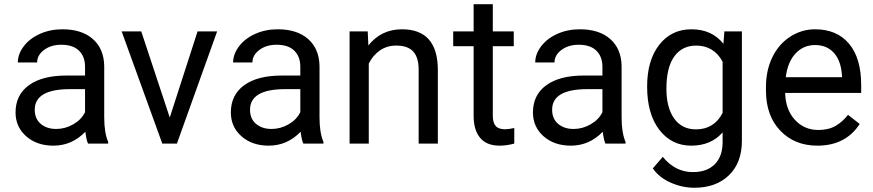

<svg xmlns="http://www.w3.org/2000/svg" viewBox="-20 -676 4111 904"><path d="M394.5 0Q386.7 -15.6 381.8 -55.7Q318.8 9.8 231.4 9.8Q153.3 9.8 103.3 -34.4Q53.2 -78.6 53.2 -146.5Q53.2 -229 116 -274.7Q178.7 -320.3 292.5 -320.3H380.4V-361.8Q380.4 -409.2 352.1 -437.3Q323.7 -465.3 268.6 -465.3Q220.2 -465.3 187.5 -440.9Q154.8 -416.5 154.8 -381.8H64Q64 -421.4 92 -458.3Q120.1 -495.1 168.2 -516.6Q216.3 -538.1 273.9 -538.1Q365.2 -538.1 417 -492.4Q468.8 -446.8 470.7 -366.7V-123.5Q470.7 -50.8 489.3 -7.8V0ZM244.6 -68.8Q287.1 -68.8 325.2 -90.8Q363.3 -112.8 380.4 -147.9V-256.3H309.6Q143.6 -256.3 143.6 -159.2Q143.6 -116.7 171.9 -92.8Q200.2 -68.8 244.6 -68.8Z M779.3 -122.6 910.2 -528.3H1002.4L813 0H744.1L552.7 -528.3H645Z M1408.2 0Q1400.4 -15.6 1395.5 -55.7Q1332.5 9.8 1245.1 9.8Q1167 9.8 1116.9 -34.4Q1066.9 -78.6 1066.9 -146.5Q1066.9 -229 1129.6 -274.7Q1192.4 -320.3 1306.2 -320.3H1394V-361.8Q1394 -409.2 1365.7 -437.3Q1337.4 -465.3 1282.2 -465.3Q1233.9 -465.3 1201.2 -440.9Q1168.5 -416.5 1168.5 -381.8H1077.6Q1077.6 -421.4 1105.7 -458.3Q1133.8 -495.1 1181.9 -516.6Q1230 -538.1 1287.6 -538.1Q1378.9 -538.1 1430.7 -492.4Q1482.4 -446.8 1484.4 -366.7V-123.5Q1484.4 -50.8 1502.9 -7.8V0ZM1258.3 -68.8Q1300.8 -68.8 1338.9 -90.8Q1377 -112.8 1394 -147.9V-256.3H1323.2Q1157.2 -256.3 1157.2 -159.2Q1157.2 -116.7 1185.5 -92.8Q1213.9 -68.8 1258.3 -68.8Z M1711.4 -528.3 1714.4 -461.9Q1774.9 -538.1 1872.6 -538.1Q2040 -538.1 2041.5 -349.1V0H1951.2V-349.6Q1950.7 -406.7 1925 -434.1Q1899.4 -461.4 1845.2 -461.4Q1801.3 -461.4 1768.1 -438Q1734.9 -414.6 1716.3 -376.5V0H1626V-528.3Z M2300.3 -656.2V-528.3H2398.9V-458.5H2300.3V-130.9Q2300.3 -99.1 2313.5 -83.3Q2326.7 -67.4 2358.4 -67.4Q2374 -67.4 2401.4 -73.2V0Q2365.7 9.8 2332 9.8Q2271.5 9.8 2240.7 -26.9Q2210 -63.5 2210 -130.9V-458.5H2113.8V-528.3H2210V-656.2Z M2830.6 0Q2822.8 -15.6 2817.9 -55.7Q2754.9 9.8 2667.5 9.8Q2589.4 9.8 2539.3 -34.4Q2489.3 -78.6 2489.3 -146.5Q2489.3 -229 2552 -274.7Q2614.7 -320.3 2728.5 -320.3H2816.4V-361.8Q2816.4 -409.2 2788.1 -437.3Q2759.8 -465.3 2704.6 -465.3Q2656.2 -465.3 2623.5 -440.9Q2590.8 -416.5 2590.8 -381.8H2500Q2500 -421.4 2528.1 -458.3Q2556.2 -495.1 2604.2 -516.6Q2652.3 -538.1 2710 -538.1Q2801.3 -538.1 2853 -492.4Q2904.8 -446.8 2906.7 -366.7V-123.5Q2906.7 -50.8 2925.3 -7.8V0ZM2680.7 -68.8Q2723.1 -68.8 2761.2 -90.8Q2799.3 -112.8 2816.4 -147.9V-256.3H2745.6Q2579.6 -256.3 2579.6 -159.2Q2579.6 -116.7 2607.9 -92.8Q2636.2 -68.8 2680.7 -68.8Z M3026.9 -268.6Q3026.9 -392.1 3084 -465.1Q3141.1 -538.1 3235.4 -538.1Q3332 -538.1 3386.2 -469.7L3390.6 -528.3H3473.1V-12.7Q3473.1 89.8 3412.4 148.9Q3351.6 208 3249 208Q3191.9 208 3137.2 183.6Q3082.5 159.2 3053.7 116.7L3100.6 62.5Q3158.7 134.3 3242.7 134.3Q3308.6 134.3 3345.5 97.2Q3382.3 60.1 3382.3 -7.3V-52.7Q3328.1 9.8 3234.4 9.8Q3141.6 9.8 3084.2 -64.9Q3026.9 -139.6 3026.9 -268.6ZM3117.7 -258.3Q3117.7 -168.9 3154.3 -117.9Q3190.9 -66.9 3256.8 -66.9Q3342.3 -66.9 3382.3 -144.5V-385.7Q3340.8 -461.4 3257.8 -461.4Q3191.9 -461.4 3154.8 -410.2Q3117.7 -358.9 3117.7 -258.3Z M3828.6 9.8Q3721.2 9.8 3653.8 -60.8Q3586.4 -131.3 3586.4 -249.5V-266.1Q3586.4 -344.7 3616.5 -406.5Q3646.5 -468.3 3700.4 -503.2Q3754.4 -538.1 3817.4 -538.1Q3920.4 -538.1 3977.5 -470.2Q4034.7 -402.3 4034.7 -275.9V-238.3H3676.8Q3678.7 -160.2 3722.4 -112.1Q3766.1 -64 3833.5 -64Q3881.3 -64 3914.6 -83.5Q3947.8 -103 3972.7 -135.3L4027.8 -92.3Q3961.4 9.8 3828.6 9.8ZM3817.4 -463.9Q3762.7 -463.9 3725.6 -424.1Q3688.5 -384.3 3679.7 -312.5H3944.3V-319.3Q3940.4 -388.2 3907.2 -426Q3874 -463.9 3817.4 -463.9Z"/></svg>

Font: Vazir FD
Style: FD
Weight: 400
Foundry: Based on Dejavu fonts, by Saber Rastikerdar
Version: Version 26.0.0